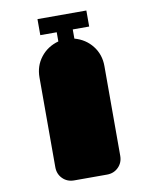

<svg xmlns="http://www.w3.org/2000/svg" viewBox="-91 -831 768 967"><g transform="rotate(-10 293.0 -347.0)"><path d="M459 -471.7C459 -510.7 447.6 -544.9 424.8 -574.2C402 -603.5 371.7 -623.4 334 -633.8V-680.7H418V-762.7H168V-680.7H252V-633.8C214.2 -623.4 183.9 -603.5 161.1 -574.2C138.3 -544.9 127 -510.7 127 -471.7V-12.7C127 10.7 134.8 30.3 150.4 45.9C166 61.5 185.5 69.3 209 69.3H377C400.4 69.3 419.9 61.5 435.5 45.9C451.2 30.3 459 10.7 459 -12.7Z"/></g></svg>

Font: CaskaydiaCove Nerd Font
Style: Regular
Weight: 400
Designer: Aaron Bell
Foundry: Saja Typeworks
Version: Version 2111.1;Nerd Fonts 2.3.3